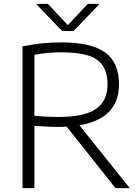

<svg xmlns="http://www.w3.org/2000/svg" viewBox="-20 -965 720 985"><path d="M95.5 0V-727.5Q124 -733 154.8 -737.5Q185.5 -742 220.8 -744.8Q256 -747.5 297 -747.5Q446.5 -747.5 518.5 -696.5Q590.5 -645.5 590.5 -532.5Q590.5 -460 555.8 -411.5Q521 -363 451.5 -338.5Q382 -314 278.5 -314Q242.5 -314 214.5 -315.8Q186.5 -317.5 156.5 -319.5V0ZM572.5 0 293.5 -351H364.5L645.5 0ZM279.5 -365Q413.5 -365 472.5 -406.2Q531.5 -447.5 531.5 -531.5Q531.5 -591.5 507.2 -628Q483 -664.5 431.8 -680.5Q380.5 -696.5 299 -696.5Q253.5 -696.5 221.2 -693.2Q189 -690 156.5 -684V-371Q179 -369 197.2 -367.8Q215.5 -366.5 234.5 -365.8Q253.5 -365 279.5 -365ZM298.5 -806 165 -945H226L337 -826.5H319L430 -945H491L357.5 -806Z"/></svg>

Font: Encode Sans SC SemiExpanded Light
Style: Regular
Weight: 300
Width: 6
Designer: Multiple Designers
Foundry: Impallari Type
Version: Version 3.002